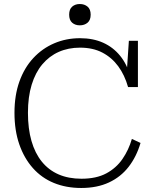

<svg xmlns="http://www.w3.org/2000/svg" viewBox="-20 -918 773 955"><path d="M378 -681Q320 -681 272.5 -660Q225 -639 190.5 -598Q156 -557 137.5 -496.5Q119 -436 119 -357Q119 -278 136.5 -217Q154 -156 188 -114Q222 -72 271.5 -50.5Q321 -29 385 -29Q459 -29 508.5 -55.5Q558 -82 589 -127Q620 -172 636 -227L679 -207Q659 -139 620 -88.5Q581 -38 522 -10.5Q463 17 384 17Q309 17 248 -8Q187 -33 143.5 -82Q100 -131 76 -200Q52 -269 52 -357Q52 -444 76.5 -512.5Q101 -581 145.5 -629Q190 -677 249.5 -702.5Q309 -728 378 -728Q443 -728 493 -705.5Q543 -683 577.5 -640.5Q612 -598 629 -537L609 -536L621 -715H666V-485H617Q600 -545 568 -588.5Q536 -632 489 -656.5Q442 -681 378 -681ZM377 -792Q354 -792 339 -805Q324 -818 324 -845Q324 -872 339 -885Q354 -898 377 -898Q400 -898 415.5 -885Q431 -872 431 -845Q431 -818 415.5 -805Q400 -792 377 -792Z"/></svg>

Font: Roboto Serif 20pt ExtraLight
Style: Regular
Weight: 250
Version: Version 1.008